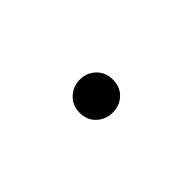

<svg xmlns="http://www.w3.org/2000/svg" viewBox="-14 -187 309 309"><g transform="rotate(45 140.5 -32.0)"><path d="M103 -32.7Q103 -17.1 113.5 -5.9Q124 5.4 140.6 5.4Q157.7 5.4 168 -5.9Q178.2 -17.1 178.2 -32.7Q178.2 -48.3 168 -59.3Q157.7 -70.3 140.6 -70.3Q124 -70.3 113.5 -59.3Q103 -48.3 103 -32.7Z"/></g></svg>

Font: Estedad VF
Style: Regular
Weight: 100
Designer: Amin Abedi
Version: Version 7.3